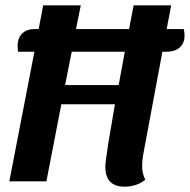

<svg xmlns="http://www.w3.org/2000/svg" viewBox="-20 -680 712 720"><path d="M672 -546Q672 -519 654.5 -502.5Q637 -486 603 -486H589L519 -111Q513 -81 513 -56Q513 -29 525 -6Q492 20 447 20Q375 20 375 -55Q375 -72 386 -142L411 -289H210L154 0H15L109 -486H48Q46 -495 46 -511Q47 -539 64 -555Q81 -571 109 -571H125L142 -660H283L265 -571H464L481 -660H622L605 -571H669Q672 -561 672 -546ZM448 -486H249L224 -361H425Z"/></svg>

Font: Sansita Medium Italic
Style: Regular
Weight: 500
Italic angle: -11°
Designer: Pablo Cosgaya
Foundry: Omnibus-Type
Version: Version 1.006